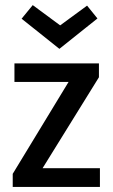

<svg xmlns="http://www.w3.org/2000/svg" viewBox="-20 -739 446 759"><path d="M148.4 -74.2 371.1 -433.6V-488.3H37.1V-415H251L30.3 -51.8V0H375V-74.2ZM214.8 -545.9 365.2 -666 324.2 -716.8 217.8 -638.7 109.4 -718.8 65.4 -665Z"/></svg>

Font: Yaldevi Colombo SemiBold
Style: Regular
Weight: 600
Designer: Sol Matas, Denzil Rajitha, Kosala Senevirathne and Pathum Egodawatta
Foundry: Mooniak
Version: Version 1.020 ; ttfautohint (v1.6)